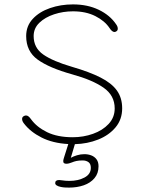

<svg xmlns="http://www.w3.org/2000/svg" viewBox="-20 -645 659 873"><path d="M294 208Q285 208 275.5 207.5Q266 207 256.5 205Q231 199.5 231 187.5Q231 180.5 235.5 177Q240 173.5 249 173.5Q255 173.5 262.5 175Q268 176 277.8 176.8Q287.5 177.5 295.5 177.5Q335.5 177.5 364.2 162.2Q393 147 393 118Q393 100 382.2 92.2Q371.5 84.5 356 84.5Q339 84.5 327.5 87Q316 89.5 307 93.5Q300.5 96 294.2 97.8Q288 99.5 281 99.5Q275 99.5 271.2 96.8Q267.5 94 267.5 87Q267.5 84 268.8 79.2Q270 74.5 271.5 70L290.5 10Q219.5 6 168.8 -19.8Q118 -45.5 89 -83.5Q80.5 -94 80.5 -104Q80.5 -112 86.5 -116Q92.5 -120 98 -120Q104 -120 109.5 -115.8Q115 -111.5 121 -103Q147 -67 194.2 -44Q241.5 -21 311 -21Q359 -21 402.8 -36.5Q446.5 -52 474 -81.5Q501.5 -111 501.5 -152Q501.5 -211 451 -246.2Q400.5 -281.5 308 -307Q204 -336 151.5 -373.8Q99 -411.5 99 -481Q99 -527 129 -559.2Q159 -591.5 207.5 -608.2Q256 -625 312 -625Q378 -625 429 -600.5Q480 -576 508 -534.5Q512 -529 513.8 -524Q515.5 -519 515.5 -514.5Q515.5 -507.5 510.5 -503.5Q505.5 -499.5 500.5 -499.5Q495 -499.5 489.2 -504.2Q483.5 -509 478 -517.5Q456.5 -550 413.5 -571.8Q370.5 -593.5 312 -593.5Q267 -593.5 226 -580Q185 -566.5 159 -541.5Q133 -516.5 133 -481Q133 -427.5 176.8 -397Q220.5 -366.5 308 -341Q387 -318 437.2 -292.5Q487.5 -267 511.5 -233.5Q535.5 -200 535.5 -152.5Q535.5 -102 505.5 -66Q475.5 -30 426.5 -10.5Q377.5 9 320.5 10.5L302 72.5Q313.5 66 330 61Q346.5 56 363.5 56Q380.5 56 395 61.5Q409.5 67 418.8 79.2Q428 91.5 428 111Q428 143.5 409.5 165.2Q391 187 360.8 197.5Q330.5 208 294 208Z"/></svg>

Font: Sono Monospace ExtraLight
Style: Regular
Weight: 250
Version: Version 2.112